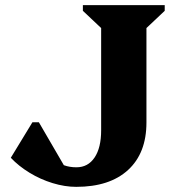

<svg xmlns="http://www.w3.org/2000/svg" viewBox="-20 -710 687 746"><path d="M276 16Q232 16 184.5 1.5Q137 -13 94.5 -39Q52 -65 22 -97L106 -235H131L245 -39H133V-194Q157 -123 190.5 -91.5Q224 -60 277 -60Q322 -60 347.5 -98Q373 -136 373 -204V-601L302 -668V-690H620V-668L549 -601V-234Q549 -115 477.5 -49.5Q406 16 276 16Z"/></svg>

Font: Platypi Light
Style: Bold
Weight: 700
Version: Version 1.200